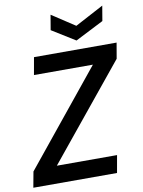

<svg xmlns="http://www.w3.org/2000/svg" viewBox="-109 -979 780 1046"><g transform="rotate(-10 281.0 -456.0)"><path d="M-11 0 5 -87 425 -604H99L116 -700H573L558 -613L136 -96H469L452 0ZM360 -749 231 -829 245 -912 373 -828 531 -912 517 -829Z"/></g></svg>

Font: Rethink Sans SemiBold
Style: Italic
Weight: 600
Italic angle: -10°
Designer: The Rethink Sans project authors (Hans Thiessen). DM Sans designed by Colophon Foundry.
Foundry: Rethink Communications LLC
Version: Version 1.001